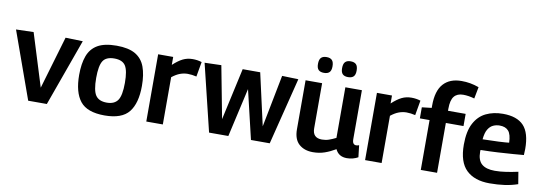

<svg xmlns="http://www.w3.org/2000/svg" viewBox="-58 -1131 4290 1521"><g transform="rotate(10 2087.5 -370.5)"><path d="M201 0 8 -539 149 -543 281 -119 406 -543 545 -539 351 0Z M563 -272Q563 -362 586 -424.5Q609 -487 664 -519Q719 -551 816 -551Q912 -551 967 -519Q1022 -487 1045 -424.5Q1068 -362 1068 -272Q1068 -132 1011.5 -61Q955 10 816 10Q676 10 619.5 -61Q563 -132 563 -272ZM700 -272Q700 -170 726.5 -131.5Q753 -93 816 -93Q877 -93 904 -131.5Q931 -170 931 -272Q931 -370 906 -409Q881 -448 816 -448Q750 -448 725 -409Q700 -370 700 -272Z M1272 -541V-477Q1314 -516 1349.5 -533.5Q1385 -551 1428 -551Q1466 -551 1501 -540L1480 -420Q1443 -429 1409 -429Q1379 -429 1348.5 -418Q1318 -407 1284 -380V0H1151V-541Z M1656 0 1525 -539 1659 -543 1739 -123 1831 -541H1972L2066 -123L2148 -543L2279 -539L2144 0H1993L1900 -393L1811 0Z M2492 10Q2422 10 2379.5 -28.5Q2337 -67 2337 -147V-541H2470V-178Q2470 -101 2545 -101Q2575 -101 2601 -110Q2627 -119 2657 -134V-541H2790V-149Q2790 -123 2798.5 -113Q2807 -103 2820 -103Q2832 -103 2844 -108L2855 -13Q2838 -3 2814.5 3.5Q2791 10 2765 10Q2699 10 2673 -46Q2629 -20 2586 -5Q2543 10 2492 10ZM2663 -624Q2634 -624 2619.5 -638.5Q2605 -653 2605 -686Q2605 -721 2619.5 -736Q2634 -751 2663 -751Q2693 -751 2707.5 -736Q2722 -721 2722 -686Q2722 -653 2707.5 -638.5Q2693 -624 2663 -624ZM2470 -624Q2440 -624 2425.5 -638.5Q2411 -653 2411 -686Q2411 -721 2425.5 -736Q2440 -751 2470 -751Q2499 -751 2513.5 -736Q2528 -721 2528 -686Q2528 -653 2513.5 -638.5Q2499 -624 2470 -624Z M3032 -541V-477Q3074 -516 3109.5 -533.5Q3145 -551 3188 -551Q3226 -551 3261 -540L3240 -420Q3203 -429 3169 -429Q3139 -429 3108.5 -418Q3078 -407 3044 -380V0H2911V-541Z M3359 0V-401H3281V-490L3359 -499V-518Q3359 -636 3410 -693Q3461 -750 3556 -750Q3592 -750 3626 -744Q3660 -738 3696 -725L3678 -631Q3630 -645 3587 -645Q3539 -645 3514.5 -615Q3490 -585 3490 -516V-499H3632V-401H3490V0Z M3913 10Q3792 10 3726 -53.5Q3660 -117 3660 -257Q3660 -365 3694.5 -429.5Q3729 -494 3788.5 -522.5Q3848 -551 3924 -551Q4037 -551 4091 -493.5Q4145 -436 4145 -307Q4145 -299 4144 -285Q4143 -271 4143 -258Q4111 -255 4058 -251Q4005 -247 3938.5 -243Q3872 -239 3798 -238Q3797 -234 3797 -230.5Q3797 -227 3797 -223Q3797 -155 3832 -125Q3867 -95 3937 -95Q3981 -95 4029.5 -102.5Q4078 -110 4123 -120L4139 -23Q4090 -6 4034.5 2Q3979 10 3913 10ZM3799 -324Q3868 -325 3928 -328Q3988 -331 4011 -334Q4009 -400 3985.5 -427.5Q3962 -455 3914 -455Q3887 -455 3862.5 -444Q3838 -433 3821 -405Q3804 -377 3799 -324Z"/></g></svg>

Font: Georama SemiBold
Style: Regular
Weight: 600
Designer: Jean-Baptiste Levee
Foundry: Production Type
Version: Version 1.000